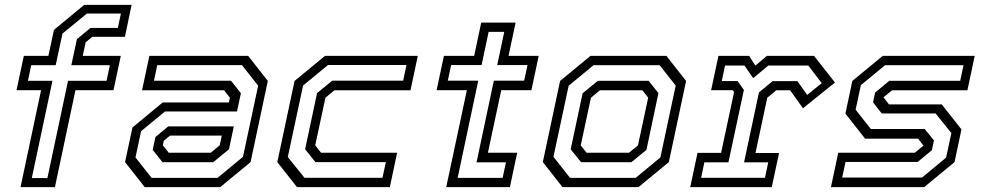

<svg xmlns="http://www.w3.org/2000/svg" viewBox="-20 -770 4038 790"><path d="M64.5 0 149 -399H48L78 -540H179L202 -647L326.5 -750H521.5L494 -618.5H359.5L332.5 -596L320.5 -540H477L447 -399H290.5L206 0ZM110.8 -37.2H175L260 -437.5H418.5L432 -501.8H273.5L296.5 -609L352.2 -655H464.8L477.5 -714.2H337.5L237 -631.8L209.2 -501.8H108.5L95 -437.5H195.8Z M575.5 0 494.5 -103 525 -245.5 649.5 -348.5H921.5L926 -368L902 -398.5H564.5L594.5 -540H1001L1082 -437L1011 -103L886 0ZM648.8 -102.5 608.2 -153.2 619.5 -206.2 672 -249.8H942L922.2 -155.8L857.2 -102.5ZM603.8 -38.2H875L979.8 -124.8L1042.2 -417.5L975.5 -502H627L613.5 -437.8H930.5L971.2 -386.5L955.2 -311.5H659.2L560.5 -230.2L537.5 -122.2ZM674.5 -141.5H847L884 -172L892.5 -212H679.5L654 -191L650 -172Z M1202 0 1121 -103 1192 -437 1317 -540H1699L1669 -398.5H1356L1319 -368L1277 -172L1301 -141.5H1614L1584 0ZM1232.8 -38.5H1553.8L1567.5 -102.8H1278L1235.5 -156L1284.5 -387L1347.2 -438.2H1638.8L1652.5 -502.5H1329.5L1227 -418L1164.2 -123.8Z M1816 0 1901 -399H1776.5L1806.5 -540H1931L1960 -677H2101.5L2072.5 -540H2196.5L2166.5 -399H2042.5L1987.5 -141.5H2108L2078 0ZM1863 -38.2H2048.2L2061.8 -102.2H1940.8L2012 -438.2H2136.8L2150.5 -502.2H2025.8L2054.8 -638.8H1990.5L1961.5 -502.2H1836.2L1822.5 -438.2H1947.8Z M2294.5 0 2213.5 -103 2284.5 -437 2409.5 -540H2722L2803 -437L2732 -103L2607 0ZM2325.5 -38.2H2595.5L2697.2 -122.2L2760.2 -417.8L2694 -501.8H2422L2319.8 -417.2L2257.2 -124.8ZM2370.8 -102.5 2328.2 -155.8 2377.2 -386.2 2439.8 -437.5H2648.8L2689.2 -386.8L2639.8 -153.2L2577.8 -102.5ZM2393.5 -141.5H2568L2605 -172L2647 -368L2623 -398.5H2448.5L2411.5 -368L2369.5 -172Z M2820 0 2850 -141H2947L3000.5 -391.5L2994.5 -399H2906L2936 -540H3062.5L3088 -500L3135 -540H3329.5L3415.5 -430.5L3284 -324.5L3231 -398.5H3174L3137 -368L3088.5 -140.5H3185.5L3155.5 0ZM2864.8 -38.5H3127.5L3141 -102.2H3041.5L3102.8 -389.8L3159 -436.2H3261L3301.2 -379.5L3361 -427.8L3305.8 -500.5H3141.5L3079 -448.5L3043 -500.5H2963.2L2949.8 -436.5H3014.8L3040.8 -400L2977.2 -102.2H2878.2Z M3399 0 3429 -141.5H3744L3781 -172L3780.5 -169.5L3757.5 -199.5H3539.5L3458.5 -302.5L3487 -437L3612 -540H3990.5L3960.5 -398.5H3650.5L3613.5 -368L3614 -371L3638 -340.5H3855L3936 -237.5L3907.5 -103L3782.5 0ZM3445.2 -39.5H3773.8L3872.8 -121.5L3894.5 -222.5L3829.5 -303.2H3608L3572.2 -348.8L3580.8 -389.2L3639 -437.5H3930.8L3944.5 -501.8H3621.8L3522.2 -419.8L3500.5 -318.8L3563.2 -239.2H3784.8L3822.8 -192.2L3814.2 -152L3756 -103.8H3459Z"/></svg>

Font: Tourney Thin
Style: Italic
Weight: 100
Italic angle: -12°
Designer: Tyler Finck
Foundry: Etcetera Type Co
Version: Version 1.015